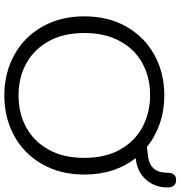

<svg xmlns="http://www.w3.org/2000/svg" viewBox="6 -808 813 864"><g transform="rotate(90 412.0 -376.5)"><path d="M692 -581Q728 -536 747 -477.5Q766 -419 766 -350Q766 -243 719.5 -161Q673 -79 592 -34.5Q511 10 410 10Q309 10 228 -34.5Q147 -79 100.5 -161Q54 -243 54 -350Q54 -458 100.5 -539.5Q147 -621 228 -665.5Q309 -710 410 -710Q477 -710 536.5 -689.5Q596 -669 643 -631Q644 -632 646 -632L685 -637Q758 -646 758 -725Q758 -763 790 -763Q807 -763 815.5 -753Q824 -743 824 -725Q824 -666 788 -626.5Q752 -587 692 -581ZM691 -350Q691 -444 653.5 -511Q616 -578 551.5 -612Q487 -646 408 -646Q328 -646 264.5 -611Q201 -576 165 -509Q129 -442 129 -350Q129 -257 165.5 -190.5Q202 -124 265.5 -89Q329 -54 410 -54Q491 -54 554.5 -89Q618 -124 654.5 -190.5Q691 -257 691 -350Z"/></g></svg>

Font: Kodchasan
Style: Regular
Weight: 400
Version: Version 1.000; ttfautohint (v1.6)